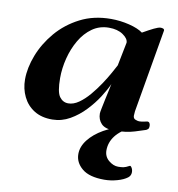

<svg xmlns="http://www.w3.org/2000/svg" viewBox="-82 -569 824 888"><g transform="rotate(10 330.0 -125.0)"><path d="M181.6 11.7Q130.9 12.2 95.9 -9.5Q61 -31.2 43 -68.4Q24.9 -105.5 24.9 -149.4Q24.9 -203.6 48.1 -263.7Q71.3 -323.7 115.7 -376Q160.2 -428.2 223.9 -460.9Q287.6 -493.7 368.7 -493.7Q412.1 -493.7 454.1 -483.4Q496.1 -473.1 519.5 -456.1Q549.3 -473.1 570.3 -483.4Q591.3 -493.7 601.6 -493.7Q608.4 -493.7 613.5 -491.5Q618.7 -489.3 618.7 -483.4L551.3 -92.3Q549.8 -80.1 549.8 -71.8Q549.8 -58.1 560.8 -54Q571.8 -49.8 578.1 -49.8Q589.4 -49.8 601.8 -52.7Q614.3 -55.7 616.2 -55.7Q623.5 -55.7 626.7 -50Q629.9 -44.4 629.9 -37.6Q629.9 -25.4 625 -21.5Q620.1 -17.6 617.7 -16.6Q607.9 -13.2 567.4 -0.5Q526.9 12.2 470.2 12.2Q429.2 12.2 411.1 -6.8Q393.1 -25.9 393.1 -54.2Q393.1 -59.6 397 -78.9Q400.9 -98.1 406 -122.3Q411.1 -146.5 415.8 -167.5Q420.4 -188.5 421.9 -197.3Q409.7 -169.4 387 -134Q364.3 -98.6 333 -65.7Q301.8 -32.7 263.4 -10.7Q225.1 11.2 181.6 11.7ZM240.7 -74.7Q265.1 -74.7 290 -92Q314.9 -109.4 338.1 -136.7Q361.3 -164.1 381.1 -193.8Q400.9 -223.6 415 -249Q429.2 -274.4 436 -287.6L458 -397.9Q458 -417 432.4 -434.6Q406.7 -452.1 366.2 -452.1Q322.3 -452.1 288.1 -428Q253.9 -403.8 230.7 -364Q207.5 -324.2 195.6 -277.1Q183.6 -230 183.6 -184.1Q183.6 -118.2 199.5 -96.4Q215.3 -74.7 240.7 -74.7ZM542.5 -24.9 554.7 -18.1Q500.5 8.3 476.6 39.6Q452.6 70.8 452.6 108.4Q452.6 137.7 474.4 155.8Q496.1 173.8 519 173.8Q533.2 173.8 543.7 171.9Q554.2 169.9 571.3 160.6Q575.2 158.2 580.8 167Q586.4 175.8 586.4 188Q586.4 204.1 573.7 213.9Q556.6 227.1 526.4 235.6Q496.1 244.1 465.8 244.1Q395.5 244.1 361.6 215.8Q327.6 187.5 327.6 147.5Q327.6 112.8 353 80.3Q378.4 47.9 421.6 23.2Q464.8 -1.5 518.1 -12.2Z"/></g></svg>

Font: Gelasio
Style: Bold Italic
Weight: 700
Italic angle: -8.5°
Designer: Eben Sorkin
Foundry: Eben Sorkin
Version: Version 1.008